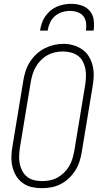

<svg xmlns="http://www.w3.org/2000/svg" viewBox="-20 -975 540 1003"><path d="M198 8Q171 8 145 2Q119 -4 98.5 -19Q78 -34 64.5 -56Q51 -78 45 -103.5Q39 -129 39.5 -156Q40 -183 45 -210L102 -555Q106 -580 114 -604.5Q122 -629 136 -651Q150 -673 169.5 -691.5Q189 -710 212.5 -722Q236 -734 261 -740Q286 -746 311 -746Q338 -746 363.5 -738.5Q389 -731 410 -716.5Q431 -702 444.5 -679.5Q458 -657 464 -632Q470 -607 469.5 -579.5Q469 -552 464 -525L407 -180Q403 -155 395 -130.5Q387 -106 373 -84Q359 -62 339.5 -43.5Q320 -25 296.5 -13Q273 -1 248 3.5Q223 8 198 8ZM199 -29Q220 -29 240.5 -33Q261 -37 279.5 -47Q298 -57 314 -72.5Q330 -88 341 -106.5Q352 -125 358 -145Q364 -165 368 -186L425 -531Q428 -552 429 -573.5Q430 -595 426 -615.5Q422 -636 412.5 -654Q403 -672 386.5 -684Q370 -696 349.5 -701Q329 -706 308 -706Q287 -706 267 -701.5Q247 -697 228.5 -687Q210 -677 194.5 -661.5Q179 -646 168 -627.5Q157 -609 151 -589.5Q145 -570 141 -549L84 -204Q81 -183 80 -161.5Q79 -140 83 -120Q87 -100 96.5 -82Q106 -64 121.5 -51.5Q137 -39 157.5 -34Q178 -29 199 -29ZM189 -815Q192 -834 198 -852.5Q204 -871 215.5 -888Q227 -905 242.5 -918.5Q258 -932 276.5 -940Q295 -948 314 -951.5Q333 -955 352 -955Q380 -955 406 -946.5Q432 -938 449 -918Q466 -898 469.5 -870.5Q473 -843 469 -815H429Q432 -835 429.5 -855.5Q427 -876 415.5 -890.5Q404 -905 385 -911.5Q366 -918 346 -918Q325 -918 304 -911.5Q283 -905 266.5 -890.5Q250 -876 241 -856Q232 -836 229 -815Z"/></svg>

Font: Iosevka Slab Extralight
Style: Italic
Weight: 200
Italic angle: -9°
Monospace: yes
Designer: Belleve Invis
Foundry: Belleve Invis
Version: Version 11.1.1; ttfautohint (v1.8.3)